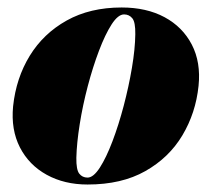

<svg xmlns="http://www.w3.org/2000/svg" viewBox="-20 -483 565 513"><path d="M305 -463Q371.5 -463 419.8 -437Q468 -411 492.5 -363.8Q517 -316.5 510.5 -253.5Q503 -181 467.2 -121.2Q431.5 -61.5 368.2 -25.8Q305 10 214 10Q152 10 104.8 -16Q57.5 -42 33.2 -89.2Q9 -136.5 15 -199Q23 -274.5 59.5 -334Q96 -393.5 158.2 -428.2Q220.5 -463 305 -463ZM214 -8.5Q229.5 -8.5 246.8 -35.2Q264 -62 280.5 -105.5Q297 -149 310.5 -200.2Q324 -251.5 332.5 -301.8Q341 -352 341.5 -391.5Q342 -424 333.5 -434.2Q325 -444.5 311.5 -444.5Q295.5 -444.5 278.2 -417.8Q261 -391 244.5 -347.5Q228 -304 214.5 -252.8Q201 -201.5 193 -151.2Q185 -101 184 -61.5Q183.5 -29.5 191.8 -19Q200 -8.5 214 -8.5Z"/></svg>

Font: Fraunces 144pt Black
Style: Italic
Weight: 900
Italic angle: -16°
Version: Version 1.000;[0bf87f6ff]